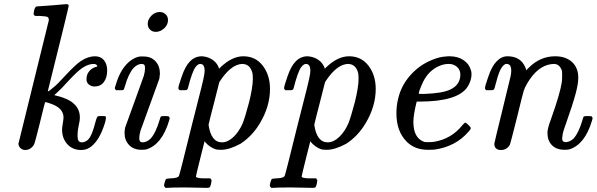

<svg xmlns="http://www.w3.org/2000/svg" viewBox="-20 -714 2884 928"><path d="M158 -683Q159 -683 230 -688L300 -694Q312 -694 312 -686Q312 -678 211 -273Q214 -270 239 -292Q256 -305 296 -349Q345 -402 371 -419Q406 -442 439 -442Q467 -442 482.5 -423Q498 -404 498 -373Q498 -339 482 -317.5Q466 -296 437 -296Q421 -296 409.5 -305.5Q398 -315 398 -331Q398 -354 411.5 -370Q425 -386 445 -391Q454 -392 448 -399Q443 -407 421 -404Q399 -400 377 -385Q352 -368 307 -319Q278 -286 250 -261Q243 -257 243 -254Q248 -252 254 -251Q366 -225 366 -146Q366 -131 362 -116Q355 -85 355 -62V-54Q355 -26 375 -26Q383 -26 387 -28Q398 -31 407 -40.5Q416 -50 423 -67Q430 -84 433.5 -96.5Q437 -109 443 -130Q449 -151 454 -152Q457 -153 465 -153H470Q472 -153 474 -153Q481 -153 483.5 -153Q486 -153 488.5 -152Q491 -151 491.5 -149Q492 -147 492 -144Q492 -127 472 -78Q443 -13 403 5Q388 11 372 11Q331 11 305.5 -17Q280 -45 280 -88Q280 -97 283.5 -117.5Q287 -138 287 -146Q287 -192 225 -213Q220 -215 213.5 -217Q207 -219 202 -220H198Q197 -220 173 -121Q152 -37 147.5 -23.5Q143 -10 135 -3Q121 11 102 11Q89 11 79.5 2.5Q70 -6 69 -19L216 -616Q216 -628 210 -632Q199 -636 170 -637H149Q143 -643 142.5 -645Q142 -647 145 -664Q150 -683 158 -683Z M694 -599Q694 -620 711.5 -638Q729 -656 752 -656Q769 -656 780.5 -645Q792 -634 792 -617Q792 -594 773.5 -577Q755 -560 733 -560Q716 -560 705 -571Q694 -582 694 -599ZM674 -441Q710 -441 731.5 -418Q753 -395 753 -357Q751 -338 750 -333Q749 -330 704.5 -207.5Q660 -85 659 -82Q653 -62 653 -46Q653 -26 669 -26Q688 -26 707 -43Q733 -71 752 -136Q755 -148 757.5 -150.5Q760 -153 771 -153H777Q794 -153 796 -151Q800 -147 800 -143Q800 -139 797 -130Q763 -16 688 8Q680 10 664 10Q626 10 604 -13Q582 -36 582 -71Q582 -84 585 -98Q586 -101 630.5 -223.5Q675 -346 675 -347Q681 -368 681 -384Q681 -396 677.5 -400.5Q674 -405 663 -405Q644 -404 626 -386Q601 -358 584 -298Q580 -282 576 -279Q575 -278 557 -278H541Q535 -284 535 -287Q535 -291 539 -302Q563 -387 615 -424Q636 -438 656 -441Z M848 -278Q842 -284 842 -287Q842 -298 858 -343Q875 -394 898 -417Q922 -442 956 -442Q987 -440 1009.5 -423.5Q1032 -407 1039 -382L1047 -390Q1102 -442 1156 -442Q1215 -442 1250 -396.5Q1285 -351 1285 -284Q1285 -200 1236 -118Q1199 -56 1142 -19Q1088 10 1049 10Q1031 10 1023 8Q993 -2 971 -28L969 -32L948 51Q927 135 927 139Q927 147 961 148Q968 148 972 148H997Q1002 155 1002.5 157Q1003 159 1000 175Q997 187 994 190.5Q991 194 981 194Q965 194 929 193Q893 192 875 192Q807 192 788 194H780Q773 187 773 183Q773 179 776 167Q780 153 783 151Q786 149 806 148Q840 147 845 136Q849 128 906 -104Q966 -337 966 -347Q969 -362 969 -372Q969 -405 948 -405Q937 -405 926 -391Q909 -370 888 -287Q887 -285 886 -283Q884 -278 871 -278Q867 -278 865 -278ZM988 -111Q1000 -26 1053 -26Q1081 -26 1108 -51.5Q1135 -77 1152 -116Q1164 -144 1184 -220Q1202 -293 1202 -332Q1202 -354 1200 -361Q1189 -405 1150 -405Q1141 -405 1126 -400Q1085 -384 1046 -326L1040 -317Q1032 -283 1014 -214.5Q996 -146 988 -111Z M1359 -278Q1353 -284 1353 -287Q1353 -298 1369 -343Q1386 -394 1409 -417Q1433 -442 1467 -442Q1498 -440 1520.5 -423.5Q1543 -407 1550 -382L1558 -390Q1613 -442 1667 -442Q1726 -442 1761 -396.5Q1796 -351 1796 -284Q1796 -200 1747 -118Q1710 -56 1653 -19Q1599 10 1560 10Q1542 10 1534 8Q1504 -2 1482 -28L1480 -32L1459 51Q1438 135 1438 139Q1438 147 1472 148Q1479 148 1483 148H1508Q1513 155 1513.5 157Q1514 159 1511 175Q1508 187 1505 190.5Q1502 194 1492 194Q1476 194 1440 193Q1404 192 1386 192Q1318 192 1299 194H1291Q1284 187 1284 183Q1284 179 1287 167Q1291 153 1294 151Q1297 149 1317 148Q1351 147 1356 136Q1360 128 1417 -104Q1477 -337 1477 -347Q1480 -362 1480 -372Q1480 -405 1459 -405Q1448 -405 1437 -391Q1420 -370 1399 -287Q1398 -285 1397 -283Q1395 -278 1382 -278Q1378 -278 1376 -278ZM1499 -111Q1511 -26 1564 -26Q1592 -26 1619 -51.5Q1646 -77 1663 -116Q1675 -144 1695 -220Q1713 -293 1713 -332Q1713 -354 1711 -361Q1700 -405 1661 -405Q1652 -405 1637 -400Q1596 -384 1557 -326L1551 -317Q1543 -283 1525 -214.5Q1507 -146 1499 -111Z M1994 -223Q1978 -159 1978 -125Q1978 -46 2031 -28Q2035 -27 2050 -27Q2071 -27 2080 -29Q2162 -43 2215 -109Q2225 -121 2229 -121Q2233 -121 2243 -111Q2253 -101 2255 -97Q2258 -92 2244 -77Q2183 -6 2081 9Q2072 10 2047 10Q1985 10 1946 -29Q1896 -79 1896 -166Q1896 -203 1904 -235Q1918 -299 1963 -350Q2008 -401 2072 -426Q2104 -439 2134 -441Q2135 -441 2141 -441.5Q2147 -442 2150 -442H2153Q2192 -442 2219.5 -424Q2247 -406 2256 -375Q2259 -368 2259 -355Q2259 -324 2239 -293Q2191 -223 2007 -223ZM2205 -354Q2205 -376 2189 -390.5Q2173 -405 2149 -405Q2131 -405 2113 -399Q2046 -376 2016 -298Q2004 -271 2004 -261Q2004 -260 2029 -260Q2121 -263 2158 -282Q2205 -305 2205 -354Z M2330 -278Q2324 -284 2324 -287Q2324 -298 2340 -343Q2357 -394 2380 -417Q2403 -442 2433 -442Q2496 -442 2519 -389Q2521 -383 2523 -378V-374L2536 -387Q2591 -442 2663 -442Q2714 -442 2744.5 -414.5Q2775 -387 2775 -338Q2775 -310 2763 -264Q2747 -205 2718 -124Q2701 -78 2699 -61Q2697 -49 2697 -45Q2697 -27 2714 -27Q2732 -27 2751 -43Q2777 -71 2796 -136Q2799 -148 2801.5 -150.5Q2804 -153 2815 -153H2821Q2838 -153 2840 -151Q2844 -147 2844 -143Q2844 -139 2841 -130Q2807 -16 2732 8Q2724 10 2708 10Q2670 10 2648 -12Q2626 -34 2626 -72Q2626 -93 2642 -135Q2687 -261 2695 -315Q2697 -324 2697 -349Q2697 -367 2696 -372Q2685 -405 2657 -405Q2649 -405 2644 -404Q2577 -395 2527 -309Q2516 -290 2511 -274Q2506 -258 2480 -151Q2448 -24 2445 -16Q2431 11 2401 11Q2371 11 2369 -18Q2369 -23 2408 -181Q2448 -343 2448 -346Q2451 -360 2451 -372Q2451 -405 2429 -405H2426Q2411 -402 2397 -374Q2386 -350 2370 -287Q2369 -285 2368 -283Q2366 -278 2353 -278Q2349 -278 2347 -278Z"/></svg>

Font: KaTeX_Main
Style: Italic
Weight: 400
Version: Version 1.1; ttfautohint (v1.3)